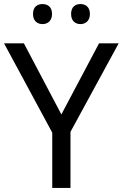

<svg xmlns="http://www.w3.org/2000/svg" viewBox="-20 -928 606 948"><path d="M143 -859C143 -825 164 -809 190 -809C215 -809 237 -825 237 -859C237 -894 215 -908 190 -908C164 -908 143 -894 143 -859ZM331 -859C331 -825 352 -809 377 -809C402 -809 424 -825 424 -859C424 -894 402 -908 377 -908C352 -908 331 -894 331 -859ZM283 -363 98 -714H0L238 -273V0H328V-277L566 -714H469Z"/></svg>

Font: Noto Sans EgyptHiero
Style: Regular
Weight: 400
Designer: Monotype Design Team
Foundry: Monotype Imaging Inc.
Version: Version 2.002